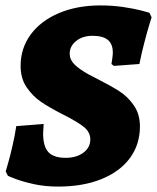

<svg xmlns="http://www.w3.org/2000/svg" viewBox="-20 -676 579 708"><path d="M9 -28 1 -44Q3 -51 10 -75Q17 -99 26 -138Q35 -177 40 -211L141 -219Q139 -193 139 -184Q139 -136 158.5 -115Q178 -94 222 -94Q262 -94 287.5 -113Q313 -132 313 -162Q313 -189 288.5 -208.5Q264 -228 210 -255Q161 -280 130.5 -301Q100 -322 78 -354.5Q56 -387 56 -433Q56 -498 93 -548.5Q130 -599 197 -627.5Q264 -656 350 -656Q395 -656 435 -650Q475 -644 500 -637.5Q525 -631 531 -629L539 -612Q537 -606 530 -583Q523 -560 512.5 -520Q502 -480 494 -440L400 -433L391 -440Q392 -445 394 -459.5Q396 -474 396 -482Q396 -514 377.5 -529Q359 -544 321 -544Q285 -544 261 -525Q237 -506 237 -478Q237 -456 254.5 -438.5Q272 -421 306 -402L337 -386Q388 -360 419.5 -340Q451 -320 473.5 -287.5Q496 -255 496 -210Q496 -143 459 -93Q422 -43 354 -15.5Q286 12 194 12Q146 12 105 3Q64 -6 36.5 -16.5Q9 -27 9 -28Z"/></svg>

Font: Alegreya ExtraBold
Style: Italic
Weight: 800
Italic angle: -7°
Designer: Juan Pablo del Peral
Foundry: Huerta Tipografica
Version: Version 2.007; ttfautohint (v1.6)